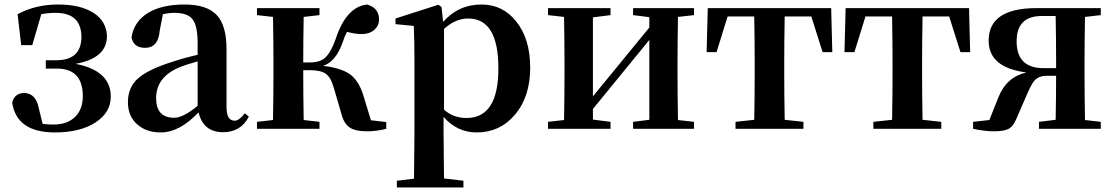

<svg xmlns="http://www.w3.org/2000/svg" viewBox="-20 -571 4939 851"><path d="M58 -508Q137 -551 237 -551Q338 -551 396 -513Q452 -476 454 -411Q454 -313 315 -288Q471 -258 471 -143Q471 -74 406 -30Q337 16 223 16Q54 16 34 -116Q44 -159 90 -159Q139 -155 151 -95L169 -22Q190 -19 217 -19Q277 -19 312 -52Q347 -86 347 -145Q347 -267 232 -267H183V-304H230Q341 -304 341 -409Q339 -514 227 -514Q192 -514 163 -508L123 -371H74Z M856 -299Q794 -281 781 -275Q672 -232 672 -136Q672 -49 752 -49Q792 -49 856 -102ZM1083 -54Q1047 15 969 15Q881 15 860 -73Q776 16 692 16Q628 16 588 -20Q547 -56 547 -118Q547 -182 589 -221Q634 -263 747 -298Q794 -314 856 -328V-379Q856 -457 833 -486Q811 -514 754 -514Q729 -514 702 -508L688 -436Q682 -359 623 -359Q572 -359 563 -405Q573 -473 633 -512Q695 -551 798 -551Q896 -551 940 -505Q984 -459 984 -354V-96Q984 -36 1020 -36Q1040 -36 1065 -69Z M1692 -30V0Q1648 11 1608 11Q1554 11 1530 -6Q1505 -22 1494 -64L1460 -180Q1447 -228 1424 -244Q1402 -260 1353 -260H1324Q1324 -153 1326 -39L1396 -31V0H1119V-31L1190 -39Q1192 -153 1192 -235V-300Q1192 -382 1190 -496L1119 -504V-535H1396V-504L1326 -496Q1324 -384 1324 -294H1351Q1394 -294 1416 -311Q1445 -333 1468 -399Q1515 -541 1607 -551Q1660 -536 1660 -485Q1660 -456 1638 -438Q1617 -420 1583 -420Q1553 -420 1518 -430Q1507 -410 1499 -384Q1469 -298 1412 -279Q1491 -270 1531 -242Q1569 -214 1589 -153L1624 -38Z M1948 -85Q1989 -48 2048 -48Q2189 -48 2189 -268Q2189 -489 2055 -489Q1999 -489 1948 -443ZM1944 -474Q2012 -551 2114 -551Q2208 -551 2267 -477Q2330 -400 2330 -271Q2330 -141 2261 -61Q2195 16 2093 16Q2006 16 1946 -53V16Q1946 76 1948 220L2034 230V260H1739V230L1815 221Q1817 77 1817 16V-306Q1817 -384 1814 -456L1733 -464V-489L1923 -550L1937 -540Z M2985 -496Q2983 -382 2983 -300V-235Q2983 -153 2985 -39L3056 -31V0H2786V-31L2858 -40V-394L2608 -88V-41L2686 -31V0H2409V-31L2480 -39Q2482 -153 2482 -235V-300Q2482 -382 2480 -496L2409 -504V-535H2686V-504L2608 -494V-144L2858 -449V-495L2786 -504V-535H3056V-504Z M3458 -498Q3456 -384 3456 -300V-235Q3456 -154 3458 -40L3541 -31V0H3240V-31L3323 -40Q3325 -154 3325 -235V-300Q3325 -384 3323 -498H3205L3156 -340H3112L3117 -535H3664L3669 -340H3626L3576 -498Z M4069 -498Q4067 -384 4067 -300V-235Q4067 -154 4069 -40L4152 -31V0H3851V-31L3934 -40Q3936 -154 3936 -235V-300Q3936 -384 3934 -498H3816L3767 -340H3723L3728 -535H4275L4280 -340H4237L4187 -498Z M4661 -269V-300Q4661 -386 4659 -500H4597Q4486 -500 4486 -388Q4486 -269 4605 -269ZM4789 -496Q4787 -382 4787 -300V-235Q4787 -153 4789 -39L4859 -31V0H4585V-31L4659 -40Q4661 -148 4661 -235H4619Q4584 -235 4565 -214Q4553 -201 4532 -153L4485 -45Q4472 -13 4454 -2Q4433 11 4386 11Q4345 11 4293 0V-31L4365 -39L4405 -139Q4440 -229 4529 -250Q4362 -271 4362 -391Q4362 -535 4574 -535H4859V-504Z"/></svg>

Font: Source Han Serif JP
Style: Bold
Weight: 700
Designer: Ryoko NISHIZUKA  (kana & ideographs); Frank Grießhammer (Latin, Greek & Cyrillic); Wenlong ZHANG  (bopomofo); Sandoll Co
Foundry: Adobe Systems Incorporated
Version: Version 1.000;PS 1;hotconv 16.6.53;makeotf.lib2.5.65590